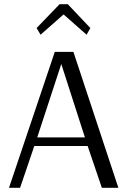

<svg xmlns="http://www.w3.org/2000/svg" viewBox="-20 -898 608 918"><path d="M174 -732 155 -764 265 -878H304L412 -764L394 -732L284 -829ZM23 0 242 -650H331L546 0H467L399 -200H144L76 0ZM158 -241H386L273 -592Z"/></svg>

Font: Arsenal
Style: Regular
Weight: 400
Designer: Andrij Shevchenko
Foundry: Stairsfor
Version: Version 2.001;PS 002.001;hotconv 1.0.88;makeotf.lib2.5.64775